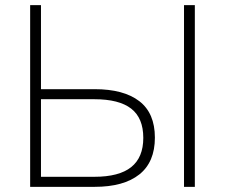

<svg xmlns="http://www.w3.org/2000/svg" viewBox="-20 -725 873 745"><path d="M97 0V-705H139V-379H347Q460 -379 520.5 -332.5Q581 -286 581 -191Q581 -96 520.5 -48Q460 0 347 0ZM139 -39H346Q442 -39 489 -76.5Q536 -114 536 -190Q536 -267 489 -303.5Q442 -340 346 -340H139ZM694 0V-705H736V0Z"/></svg>

Font: Mulish ExtraLight
Style: Regular
Weight: 200
Designer: Vernon Adams
Foundry: Vernon Adams
Version: Version 3.603